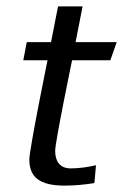

<svg xmlns="http://www.w3.org/2000/svg" viewBox="-20 -575 397 602"><path d="M53 -386H129C129 -386 72 -107 72 -75C72 -21 102 7 183 7C212 7 246 4 276 -1L281 -57C256 -51 227 -47 202 -47C164 -47 153 -74 153 -102C153 -131 206 -386 206 -386H326L346 -443H217L239 -555H162L140 -443H64Z"/></svg>

Font: KpSans
Style: Italic
Weight: 400
Italic angle: -11°
Version: Version 0.66